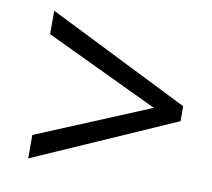

<svg xmlns="http://www.w3.org/2000/svg" viewBox="-62 -677 695 630"><g transform="rotate(10 286.0 -362.0)"><path d="M70 -194 447 -351 70 -530V-608L541 -373V-323L70 -116Z"/></g></svg>

Font: Noto Sans
Style: Italic
Weight: 400
Italic angle: -12°
Designer: Monotype Design Team
Foundry: Monotype Imaging Inc.
Version: Version 2.013; ttfautohint (v1.8.4.7-5d5b)